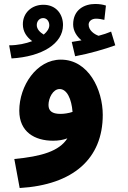

<svg xmlns="http://www.w3.org/2000/svg" viewBox="-20 -716 645 966"><path d="M560 -488 539 -557C520 -549 499 -542 476 -536C453 -544 426 -564 426 -592C426 -609 441 -622 463 -622C479 -622 492 -619 505 -616L513 -688C498 -693 480 -696 459 -696C404 -696 348 -667 348 -593C348 -560 367 -532 390 -513C377 -511 362 -508 341 -505L358 -433C429 -446 508 -469 560 -488ZM297 -590C297 -643 264 -692 198 -692C139 -692 95 -651 95 -594C95 -556 115 -529 142 -509C110 -497 70 -488 26 -488L38 -422C191 -431 297 -496 297 -590ZM165 -590C165 -610 179 -625 197 -625C217 -625 228 -607 228 -589C228 -573 218 -557 200 -542C180 -554 165 -570 165 -590ZM497 -138C497 -264 426 -416 286 -416C164 -416 77 -284 77 -159C77 -52 155 -8 247 -8C274 -8 298 -12 319 -20C278 45 188 71 52 84L79 230C349 214 497 82 497 -138ZM224 -188C224 -222 246 -268 280 -268C317 -268 340 -218 345 -153C324 -146 302 -143 284 -143C242 -143 224 -158 224 -188Z"/></svg>

Font: Noto Sans Arabic UI Extra
Style: Regular
Weight: 800
Designer: Nadine Chahine - Monotype Design Team
Foundry: Monotype Imaging Inc.
Version: Version 1.900